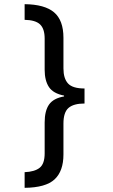

<svg xmlns="http://www.w3.org/2000/svg" viewBox="-20 -738 540 920"><path d="M98 -718Q194 -717 239 -679Q284 -641 284 -557V-410Q284 -362 306 -338Q328 -314 385 -314V-242Q333 -242 308.5 -221Q284 -200 284 -146V2Q284 82 241.5 121.5Q199 161 98 162V87Q146 85 170 66Q194 47 194 -3V-151Q194 -207 215 -237Q236 -267 287 -276V-280Q235 -290 214.5 -321Q194 -352 194 -404V-553Q194 -600 172 -621Q150 -642 98 -643Z"/></svg>

Font: Noto Sans Mono ExtraCondensed Medium
Style: Regular
Weight: 500
Width: 2
Designer: Monotype Design Team
Foundry: Monotype Imaging Inc.
Version: Version 2.014